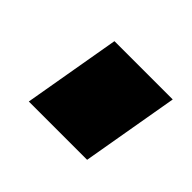

<svg xmlns="http://www.w3.org/2000/svg" viewBox="-61 -493 333 333"><g transform="rotate(45 106.0 -326.5)"><path d="M30 -237 61 -416H204L173 -237Z"/></g></svg>

Font: Archivo ExtraCondensed Black
Style: Italic
Weight: 900
Width: 2
Italic angle: -10°
Designer: Hector Gatti
Foundry: Omnibus-Type
Version: Version 2.001